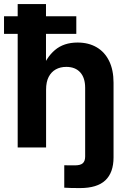

<svg xmlns="http://www.w3.org/2000/svg" viewBox="-36 -748 649 974"><path d="M369.6 206.1Q345.2 206.1 324.5 205.6Q303.7 205.1 290 204.1V90.3Q298.8 90.8 314.7 90.8Q330.6 90.8 344.7 90.8Q372.1 90.8 384 80.1Q396 69.3 396 45.9V0H540V50.3Q540 127.4 498.5 166.7Q457 206.1 369.6 206.1ZM197.8 -293V0H53.7V-727.5H197.3V-387.7H173.8Q197.8 -456.1 242.7 -494.1Q287.6 -532.2 357.4 -532.2Q413.1 -532.2 454.1 -508.3Q495.1 -484.4 517.6 -438.7Q540 -393.1 540 -328.1V0H396V-302.2Q396 -353.5 370.8 -381.1Q345.7 -408.7 300.3 -408.7Q270 -408.7 247.1 -396Q224.1 -383.3 210.9 -357.9Q197.8 -332.5 197.8 -293ZM-15.6 -576.2V-665.5H351.1V-576.2Z"/></svg>

Font: Inter 28pt
Style: Bold
Weight: 700
Designer: Rasmus Andersson
Foundry: rsms
Version: Version 4.001;git-66647c0bb